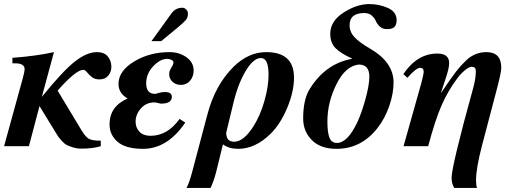

<svg xmlns="http://www.w3.org/2000/svg" viewBox="-43 -718 2496 943"><path d="M163 -244H164Q267 -371 325.5 -416.5Q384 -462 433 -462Q469 -462 486.5 -440.5Q504 -419 504 -390Q504 -366 489 -347Q474 -328 445 -328Q422 -328 407.5 -340Q393 -352 384 -363.5Q375 -375 366 -375Q330 -375 240 -273L358 -77Q377 -46 393 -36.5Q409 -27 452 -27V0Q413 12 357 12Q335 12 316 6Q297 0 285.5 -5.5Q274 -11 261 -25.5Q248 -40 244 -45.5Q240 -51 230 -68L219 -86L151 -197L99 0H-23L69 -334Q78 -368 78 -378Q78 -407 32 -407H18V-434Q137 -443 222 -462Z M701 -516 799 -652Q819 -680 853 -680Q863 -680 871.5 -671.5Q880 -663 880 -651Q880 -632 870 -620Q860 -608 830 -583L749 -516ZM583 -234V-235Q539 -260 539 -306Q539 -369 615 -415.5Q691 -462 790 -462Q837 -462 872.5 -437Q908 -412 908 -372Q908 -342 890.5 -321.5Q873 -301 846 -301Q821 -301 804.5 -316Q788 -331 788 -354Q788 -369 798.5 -385.5Q809 -402 809 -412Q809 -419 799 -424Q789 -429 779 -429Q744 -429 709.5 -392.5Q675 -356 675 -309Q675 -257 718 -257Q722 -257 736.5 -261.5Q751 -266 766 -266Q801 -266 801 -243Q801 -209 748 -209Q744 -209 733.5 -212Q723 -215 715 -215Q675 -215 649 -185.5Q623 -156 623 -120Q623 -91 642 -71Q661 -51 696 -51Q780 -51 839 -134L867 -116Q779 13 660 13Q574 13 534.5 -21.5Q495 -56 495 -107Q495 -195 583 -234Z M902 122 976 -157Q1014 -301 1105 -391Q1178 -462 1264 -462Q1401 -462 1401 -337Q1401 -268 1367.5 -188Q1334 -108 1285 -60Q1210 13 1127 13Q1081 13 1052 -9L1018 129Q1006 175 991 205H873Q887 180 902 122ZM1105 -219 1068 -66Q1068 -22 1107 -22Q1154 -22 1202 -98Q1235 -150 1255.5 -221.5Q1276 -293 1276 -351Q1276 -433 1239 -433Q1205 -433 1171 -381Q1130 -319 1105 -219Z M1685 -429V-431Q1632 -455 1605.5 -481Q1579 -507 1579 -552Q1579 -614 1644 -656Q1709 -698 1771 -698Q1819 -698 1862 -679Q1905 -660 1905 -619Q1905 -598 1895 -586.5Q1885 -575 1857 -575Q1836 -575 1822.5 -587.5Q1809 -600 1803 -614.5Q1797 -629 1783 -641.5Q1769 -654 1746 -654Q1674 -654 1674 -594Q1674 -561 1698.5 -535Q1723 -509 1773 -480Q1890 -413 1890 -313Q1890 -260 1869.5 -199Q1849 -138 1811 -89Q1731 13 1610 13Q1531 13 1488.5 -30Q1446 -73 1446 -136Q1446 -228 1477 -279Q1554 -405 1685 -429ZM1771 -342Q1771 -401 1719 -401Q1654 -394 1609.5 -304.5Q1565 -215 1565 -122Q1565 -68 1575 -42Q1585 -16 1612 -16Q1665 -16 1714 -122Q1734 -166 1752.5 -233.5Q1771 -301 1771 -342Z M2123 -263H2124Q2175 -338 2197 -366.5Q2219 -395 2246 -421Q2289 -462 2346 -462Q2419 -462 2419 -385Q2419 -361 2393 -264L2325 -6Q2295 109 2295 167Q2295 193 2300 205H2188Q2175 184 2175 155Q2175 98 2283 -293Q2294 -335 2294 -369Q2294 -390 2274 -390Q2261 -390 2241 -373.5Q2221 -357 2205 -336Q2158 -274 2126 -201Q2094 -128 2060 0H1939L2026 -309Q2038 -355 2038 -364Q2038 -385 2021 -385Q2001 -385 1958 -336L1938 -354Q2006 -455 2105 -455Q2163 -455 2163 -408Q2163 -382 2145 -330Z"/></svg>

Font: STIX
Style: Bold Italic
Weight: 700
Italic angle: -16.33°
Designer: MicroPress Inc., with final additions and corrections provided by Coen Hoffman, Elsevier (retired)
Version: Version 1.1.1